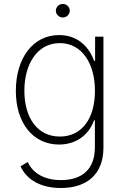

<svg xmlns="http://www.w3.org/2000/svg" viewBox="-20 -730 632 966"><path d="M286.6 215.9C414.1 215.9 500.4 149.5 500.4 12.8V-545.5H458.5V-423.7H453.5C427.6 -494 371.8 -553.6 277.3 -553.6C145.2 -553.6 59.7 -436.4 59.7 -272.7C59.7 -109 147.7 -2.8 277 -2.8C366.5 -2.8 427.9 -54 453.1 -124.6H457.4V11C457.4 122.9 391.7 176.1 286.6 176.1C198.9 176.1 143.5 138.1 119.7 85.2L83.5 106.5C113.3 174 184.7 215.9 286.6 215.9ZM280.9 -43C169 -43 102.6 -136.7 102.6 -273.1C102.6 -408.7 168 -513.1 280.9 -513.1C392 -513.1 457.7 -410.9 457.7 -273.1C457.7 -131 390.3 -43 280.9 -43ZM296.2 -642C315.3 -642 331 -657.3 331 -676.1C331 -695 315.3 -710.2 296.2 -710.2C277 -710.2 261 -695 261 -676.1C261 -657.3 277 -642 296.2 -642Z"/></svg>

Font: Karasuma Gothic
Style: Thin
Weight: 200
Designer: Rasmus Andersson / Ryoko Ishizuka
Foundry: rsms
Version: Version 1.00